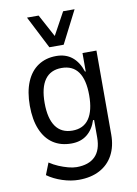

<svg xmlns="http://www.w3.org/2000/svg" viewBox="-100 -805 752 1057"><g transform="rotate(-10 276.5 -276.5)"><path d="M254 188Q210 188 162.5 172.5Q115 157 79 131L105 65Q129 81 155 92Q181 103 207 110Q233 117 254 117Q322 117 357.5 81.5Q393 46 393 -25V-122H387Q371 -72 336 -44Q301 -16 248 -16Q189 -16 146.5 -44Q104 -72 81 -127Q58 -182 58 -260Q58 -338 81 -393Q104 -448 147 -476.5Q190 -505 248 -505Q301 -505 336.5 -476.5Q372 -448 390 -393H394V-496H472V-27Q472 39 446 87.5Q420 136 371 162Q322 188 254 188ZM266 -85Q328 -85 359 -130Q390 -175 390 -261Q390 -347 359 -391Q328 -435 266 -435Q204 -435 172.5 -391Q141 -347 141 -261Q141 -175 172.5 -130Q204 -85 266 -85ZM220 -559 127 -741H192L260 -615L329 -741H393L300 -559Z"/></g></svg>

Font: Nunito Sans 7pt Condensed
Style: Regular
Weight: 400
Width: 3
Designer: Vernon Adams
Foundry: Vernon Adams
Version: Version 3.101;gftools[0.9.27]